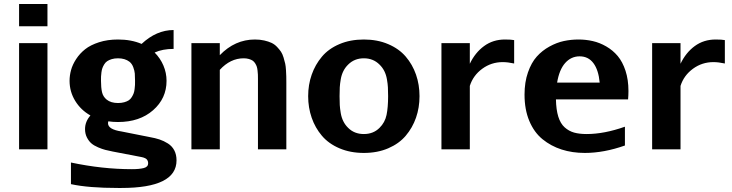

<svg xmlns="http://www.w3.org/2000/svg" viewBox="-20 -745 3653 958"><path d="M216.8 -613.8H75.2V-725.1H216.8ZM216.8 0H75.2V-529.8H216.8Z M568.8 -231Q586.4 -231 600.1 -234.9Q613.8 -238.8 622.6 -244.6Q631.3 -250.5 637.5 -260.5Q643.6 -270.5 646.7 -278.8Q649.9 -287.1 651.6 -300.3Q653.3 -313.5 653.6 -321.3Q653.8 -329.1 653.8 -341.8Q653.8 -364.3 652.6 -378.2Q651.4 -392.1 645 -409.4Q638.7 -426.8 626 -437Q603.5 -454.1 568.8 -454.1Q551.3 -454.1 537.6 -450Q523.9 -445.8 515.1 -439.9Q506.3 -434.1 500.2 -424.1Q494.1 -414.1 491 -405.5Q487.8 -397 486.1 -383.8Q484.4 -370.6 484.1 -362.8Q483.9 -355 483.9 -341.8Q483.9 -308.1 489 -285.4Q494.1 -262.7 512.2 -248Q533.2 -231 568.8 -231ZM327.1 -341.8Q327.1 -368.2 334.5 -395.3Q341.8 -422.4 359.9 -450.2Q377.9 -478 404.8 -499.3Q431.6 -520.5 474.1 -534.2Q516.6 -547.9 568.8 -547.9Q635.3 -547.9 686.5 -525.9Q760.7 -595.2 846.2 -595.2V-501Q791 -501 751.5 -482.9Q779.8 -454.6 795.4 -418Q811 -381.3 811 -341.8Q811 -253.9 743.9 -195.1Q676.8 -136.2 568.8 -136.2Q543 -136.2 520.5 -139.6Q519 -135.3 519 -129.9Q519 -99.1 586.9 -88.9L727.1 -61Q754.9 -56.2 776.1 -49.1Q797.4 -42 817.9 -29.1Q838.4 -16.1 849.6 5.1Q860.8 26.4 860.8 55.2Q860.8 192.9 585 192.9H569.8Q420.9 192.9 334 173.8V65.9Q490.7 99.1 638.2 99.1Q675.3 99.1 697.3 93.5Q719.2 87.9 719.2 69.8Q719.2 63 717 57.9Q714.8 52.7 711.7 49.6Q708.5 46.4 703.6 44.2Q698.7 42 695.6 41Q692.4 40 688 39.1Q683.6 38.1 683.1 38.1L543 11.2Q521 6.8 505.6 2.9Q490.2 -1 469.5 -9.8Q448.7 -18.6 435.8 -29.8Q422.9 -41 413.6 -59.3Q404.3 -77.6 404.3 -101.1Q404.3 -138.2 431.2 -168.9Q383.3 -195.8 355.2 -241.7Q327.1 -287.6 327.1 -341.8Z M1267.1 -351.1Q1267.1 -364.7 1266.8 -372.6Q1266.6 -380.4 1265.1 -392.8Q1263.7 -405.3 1261.2 -412.6Q1258.8 -419.9 1253.4 -428.7Q1248 -437.5 1240.7 -442.4Q1233.4 -447.3 1221.9 -450.7Q1210.4 -454.1 1195.8 -454.1Q1129.4 -454.1 1076.7 -396.5V0H935.1V-529.8H1076.7V-469.7Q1152.3 -547.9 1252 -547.9Q1277.3 -547.9 1298.6 -543Q1319.8 -538.1 1335 -531Q1350.1 -523.9 1362.3 -511Q1374.5 -498 1382.1 -486.8Q1389.6 -475.6 1395 -457.5Q1400.4 -439.5 1403.1 -427.2Q1405.8 -415 1407 -394.5Q1408.2 -374 1408.4 -363.5Q1408.7 -353 1408.7 -333.5Q1408.7 -330.1 1408.7 -328.1V0H1267.1Z M1916.5 -265.1Q1916.5 -292 1915.5 -309.3Q1914.6 -326.7 1910.6 -349.4Q1906.7 -372.1 1897.5 -390.4Q1888.2 -408.7 1873.5 -422.9Q1842.3 -454.1 1795.4 -454.1Q1748.5 -454.1 1717.3 -422.9Q1702.6 -408.7 1693.4 -390.4Q1684.1 -372.1 1680.2 -349.4Q1676.3 -326.7 1675.3 -309.3Q1674.3 -292 1674.3 -265.1Q1674.3 -238.3 1675.3 -220.9Q1676.3 -203.6 1680.2 -180.7Q1684.1 -157.7 1693.4 -139.4Q1702.6 -121.1 1717.3 -106.9Q1748 -76.2 1795.4 -76.2Q1842.8 -76.2 1873.5 -106.9Q1900.9 -133.8 1908.7 -171.6Q1916.5 -209.5 1916.5 -265.1ZM1795.4 -547.9Q1862.8 -547.9 1916.7 -524.9Q1970.7 -502 2004.4 -462.6Q2038.1 -423.3 2055.7 -372.8Q2073.2 -322.3 2073.2 -265.1Q2073.2 -208 2055.7 -157.7Q2038.1 -107.4 2004.6 -67.9Q1971.2 -28.3 1917.2 -5.1Q1863.3 18.1 1795.4 18.1Q1728 18.1 1674.1 -4.9Q1620.1 -27.8 1586.4 -67.4Q1552.7 -106.9 1535.2 -157.5Q1517.6 -208 1517.6 -265.1Q1517.6 -322.3 1535.2 -372.3Q1552.7 -422.4 1586.2 -462.2Q1619.6 -502 1673.6 -524.9Q1727.5 -547.9 1795.4 -547.9Z M2545.4 -428.2Q2513.7 -435.1 2488.3 -435.1Q2431.6 -435.1 2386.2 -401.9Q2340.8 -368.7 2324.2 -316.4V0H2182.6V-529.8H2324.2V-426.8Q2350.6 -482.4 2395.3 -515.1Q2439.9 -547.9 2499.5 -547.9Q2530.3 -547.9 2545.4 -544.9Z M2759.8 -333H2972.2Q2966.3 -396 2940.9 -429.9Q2915.5 -463.9 2872.1 -463.9Q2829.6 -463.9 2800 -430.7Q2770.5 -397.5 2759.8 -333ZM2897.9 18.1Q2835.4 18.1 2782.2 1Q2729 -16.1 2687 -50.3Q2645 -84.5 2621.1 -141.4Q2597.2 -198.2 2597.2 -272.9Q2597.2 -335 2614.3 -383.8Q2631.3 -432.6 2658.2 -462.6Q2685.1 -492.7 2721.4 -512.7Q2757.8 -532.7 2793.5 -540.3Q2829.1 -547.9 2866.2 -547.9Q2903.3 -547.9 2937.7 -540Q2972.2 -532.2 3005.1 -513.2Q3038.1 -494.1 3062.3 -465.3Q3086.4 -436.5 3101.1 -391.8Q3115.7 -347.2 3115.7 -291Q3115.7 -268.6 3113.8 -249H2753.9Q2754.9 -197.8 2765.6 -163.1Q2776.4 -128.4 2797.4 -109.6Q2818.4 -90.8 2844.5 -83.5Q2870.6 -76.2 2907.2 -76.2Q2994.6 -76.2 3098.1 -112.8V-19Q2993.2 18.1 2897.9 18.1Z M3596.7 -428.2Q3564.9 -435.1 3539.6 -435.1Q3482.9 -435.1 3437.5 -401.9Q3392.1 -368.7 3375.5 -316.4V0H3233.9V-529.8H3375.5V-426.8Q3401.9 -482.4 3446.5 -515.1Q3491.2 -547.9 3550.8 -547.9Q3581.5 -547.9 3596.7 -544.9Z"/></svg>

Font: Aurulent Sans
Style: Bold
Weight: 700
Version: Version 2007.05.04